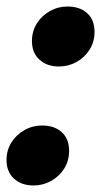

<svg xmlns="http://www.w3.org/2000/svg" viewBox="-27 -557 311 589"><path d="M-7 -66Q-7 -96 8 -120Q23 -144 48 -158Q73 -172 102 -172Q140 -172 162.5 -151.5Q185 -131 185 -94Q185 -64 170 -40Q155 -16 130 -2Q105 12 76 12Q39 12 16 -9Q-7 -30 -7 -66ZM71 -431Q71 -461 86 -485Q101 -509 126 -523Q151 -537 180 -537Q218 -537 240.5 -516.5Q263 -496 263 -459Q263 -429 248 -405Q233 -381 208 -367Q183 -353 154 -353Q117 -353 94 -374Q71 -395 71 -431Z"/></svg>

Font: Radio Canada
Style: Italic
Weight: 400
Italic angle: -12°
Designer: Charles Daoud, Etienne Aubert Bonn, Alexandre Saumier Demers, Jacques Le Bailly
Foundry: Radio-Canada
Version: Version 2.104;gftools[0.9.28.dev5+ged2979d]